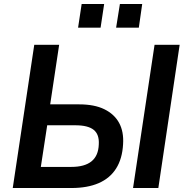

<svg xmlns="http://www.w3.org/2000/svg" viewBox="-20 -944 933 964"><path d="M44 0 152 -719H277L232 -420H378Q454 -420 504 -395.5Q554 -371 578 -327Q602 -283 598 -220Q594 -147 563 -98Q532 -49 475.5 -24.5Q419 0 338 0ZM185 -106H338Q405 -106 439.5 -134Q474 -162 476 -219Q479 -269 450.5 -292Q422 -315 358 -315H217ZM648 0 756 -719H882L775 0ZM563 -805 582 -924H694L677 -805ZM372 -805 390 -924H503L485 -805Z"/></svg>

Font: Nunitoga
Style: Bold Italic
Weight: 700
Italic angle: -9°
Designer: Vernon Adams
Foundry: Vernon Adams
Version: Version 1.0